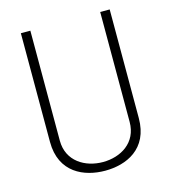

<svg xmlns="http://www.w3.org/2000/svg" viewBox="-106 -787 779 879"><g transform="rotate(-15 283.0 -347.0)"><path d="M74 -701V-186C74 -39 186 7 285 7C384 7 495 -39 495 -186V-701H450V-180C450 -81 369 -34 285 -34C202 -34 119 -81 119 -180V-701Z"/></g></svg>

Font: Advent Pro
Style: Light
Weight: 300
Designer: Andreas Kalpakidis
Foundry: Andreas Kalpakidis
Version: Version 2.002 2007